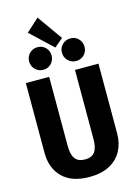

<svg xmlns="http://www.w3.org/2000/svg" viewBox="-158 -1174 903 1272"><g transform="rotate(-15 293.5 -537.5)"><path d="M543 -214Q543 -148 515 -95.5Q487 -43 431 -13Q375 17 294 17Q172 17 108.5 -46Q45 -109 45 -214V-693H205V-220Q205 -160 226 -131.5Q247 -103 294 -103Q341 -103 361.5 -131.5Q382 -160 382 -220V-693H543ZM354 -920 295 -870 144 -1012 232 -1092ZM257 -826Q257 -793 235 -770.5Q213 -748 180 -748Q148 -748 125.5 -770.5Q103 -793 103 -826Q103 -858 125.5 -880.5Q148 -903 180 -903Q213 -903 235 -881Q257 -859 257 -826ZM483 -826Q483 -793 461 -770.5Q439 -748 406 -748Q373 -748 350.5 -770.5Q328 -793 328 -826Q328 -858 350.5 -880.5Q373 -903 406 -903Q439 -903 461 -880.5Q483 -858 483 -826Z"/></g></svg>

Font: Fira Sans Condensed
Style: Bold
Weight: 700
Width: 3
Designer: bBox Type GmbH & Carrois Corporate GbR & Edenspiekermann AG
Foundry: bBox Type GmbH & Carrois Corporate GbR & Edenspiekermann AG
Version: Version 4.301